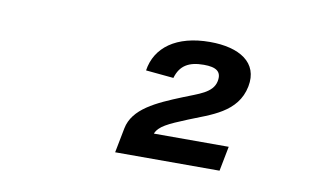

<svg xmlns="http://www.w3.org/2000/svg" viewBox="-43 -907 706 432"><g transform="rotate(10 310.0 -691.0)"><path d="M407 -831.5C330 -831.5 284 -797 276 -743.5L339.5 -737.5C348 -767 368 -778.5 402 -778.5C430.5 -778.5 443.5 -770 439 -747.5C433.5 -720 400.5 -712 368 -698.5C310 -675 259.5 -652.5 250.5 -606.5L239.5 -550H478L489 -606.5H318C325 -624 344.5 -633 388.5 -651C436 -670.5 497 -686.5 509 -748C520 -804 474 -831.5 407 -831.5Z"/></g></svg>

Font: Monaspace Krypton SemiBold
Style: Italic
Weight: 600
Italic angle: -11°
Designer: Riley Cran & the Lettermatic Team
Foundry: Lettermatic
Version: Version 1.101 (Monaspace Krypton)